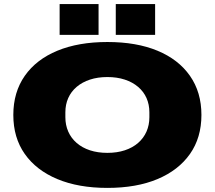

<svg xmlns="http://www.w3.org/2000/svg" viewBox="-20 -905 1048 937"><path d="M504 12Q363 12 260 -31Q157 -74 101 -153.5Q45 -233 45 -344Q45 -455 101 -535Q157 -615 260 -657.5Q363 -700 504 -700Q646 -700 748.5 -657.5Q851 -615 907 -535Q963 -455 963 -344Q963 -233 907 -153.5Q851 -74 748.5 -31Q646 12 504 12ZM504 -159Q551 -159 589 -171.5Q627 -184 654 -207.5Q681 -231 695 -263Q709 -295 709 -333V-357Q709 -395 695 -426.5Q681 -458 654 -481Q627 -504 589 -516.5Q551 -529 504 -529Q457 -529 419 -516.5Q381 -504 354 -481Q327 -458 313 -426.5Q299 -395 299 -357V-333Q299 -295 313 -263Q327 -231 354 -207.5Q381 -184 419 -171.5Q457 -159 504 -159ZM271 -735V-885H461V-735ZM545 -735V-885H737V-735Z"/></svg>

Font: Archivo Expanded Black
Style: Regular
Weight: 900
Width: 7
Designer: Hector Gatti
Foundry: Omnibus-Type
Version: Version 2.001